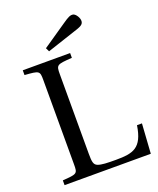

<svg xmlns="http://www.w3.org/2000/svg" viewBox="-153 -930 839 1021"><g transform="rotate(-20 266.5 -419.0)"><path d="M189 -718 199 -697 359 -750C401 -763 414 -770 416 -788C418 -807 400 -834 386 -837C371 -840 358 -834 325 -811ZM33 0H521L532 -168H504C485 -45 434 -33 335 -33C288 -33 254 -34 234 -42C214 -50 211 -67 211 -113V-563C211 -616 214 -617 301 -623V-650H33V-623C116 -617 118 -616 118 -563V-87C118 -34 116 -33 33 -27Z"/></g></svg>

Font: erewhon
Style: Regular
Weight: 400
Version: Version 1.0.0